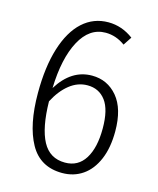

<svg xmlns="http://www.w3.org/2000/svg" viewBox="-105 -751 690 837"><g transform="rotate(15 240.0 -332.5)"><path d="M432 -224Q432 -150 409.5 -97Q387 -44 347 -16.5Q307 11 255 11Q155 11 109 -72Q63 -155 63 -299Q63 -417 89.5 -502Q116 -587 165 -631.5Q214 -676 281 -676Q342 -676 394 -637L369 -599Q328 -629 281 -629Q208 -629 165.5 -550Q123 -471 119 -336Q179 -433 272 -433Q342 -433 387 -379.5Q432 -326 432 -224ZM376 -222Q376 -307 346 -347Q316 -387 264 -387Q220 -387 183 -357.5Q146 -328 119 -276Q121 -157 153.5 -96.5Q186 -36 255 -36Q314 -36 345 -85.5Q376 -135 376 -222Z"/></g></svg>

Font: Fira Sans Condensed Light
Style: Regular
Weight: 300
Width: 3
Designer: bBox Type GmbH & Carrois Corporate GbR & Edenspiekermann AG
Foundry: bBox Type GmbH & Carrois Corporate GbR & Edenspiekermann AG
Version: Version 4.301